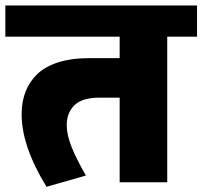

<svg xmlns="http://www.w3.org/2000/svg" viewBox="-35 -674 749 710"><path d="M292.7 -459H407.5V-538.4H-15.2V-653.7H693.6V-538.4H583.4V0H407.5V-312.9H333.2Q269 -312.9 240.4 -285.1Q211.8 -257.3 211.8 -211.3Q211.8 -175.9 228.8 -132.7Q245.7 -89.5 282.6 -24.8L137 16.7Q43.5 -135.5 45 -255.3Q46 -344.8 103.1 -400.4Q132.5 -428.2 180.7 -443.6Q229 -459 292.7 -459Z"/></svg>

Font: Khula ExtraBold
Style: Regular
Weight: 800
Designer: Erin McLaughlin, Steve Matteson
Version: Version 1.002;PS 1.0;hotconv 1.0.72;makeotf.lib2.5.5900; ttf